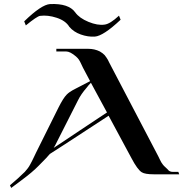

<svg xmlns="http://www.w3.org/2000/svg" viewBox="-20 -857 941 944"><path d="M321 -725Q303 -755 259 -769.5Q215 -784 177 -779Q162 -777 107 -732L99 -752Q183 -834 226 -837Q318 -841 350 -796Q370 -768 415 -749.5Q460 -731 494 -736Q521 -739 565 -780L573 -760Q488 -680 446 -677Q412 -675 377 -687.5Q342 -700 321 -725ZM506 -304 427 -450Q414 -437 407 -427Q378 -394 363 -363L250 -140Q249 -139 247 -135.5Q245 -132 244 -130Q261 -141 288 -159Q315 -177 372.5 -215.5Q430 -254 468 -279ZM423 -458 388 -524Q385 -530 379 -543Q373 -556 368 -563.5Q363 -571 354 -579Q325 -604 305 -604H257V-617H414Q445 -617 471 -604Q478 -600 484.5 -595Q491 -590 494.5 -586Q498 -582 503 -574.5Q508 -567 510 -563.5Q512 -560 517 -549.5Q522 -539 524 -536L758 -89Q761 -83 765.5 -73.5Q770 -64 773 -59Q776 -54 781 -47.5Q786 -41 793 -35Q796 -33 801.5 -27Q807 -21 809.5 -18.5Q812 -16 817.5 -14Q823 -12 829 -12H857L861 0H736Q693 0 677 -10Q656 -23 626 -80L514 -288L442 -241Q370 -194 298 -147L225 -100Q216 -88 170 -42Q140 -11 86 29L35 67L29 54L67 21Q99 -9 102 -12Q110 -21 116.5 -29.5Q123 -38 128.5 -48.5Q134 -59 137.5 -65.5Q141 -72 147.5 -86Q154 -100 157 -106L267 -327Q291 -375 308 -392Q315 -399 323 -404.5Q331 -410 336.5 -413Q342 -416 352.5 -421.5Q363 -427 369 -430Z"/></svg>

Font: Roman Uncial Modern
Style: Medium
Weight: 500
Version: Version 001.000